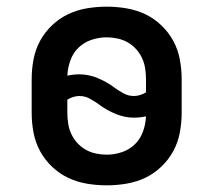

<svg xmlns="http://www.w3.org/2000/svg" viewBox="-20 -548 640 576"><path d="M300 8Q270 8 240.5 3Q211 -2 184.5 -14.5Q158 -27 136 -48Q114 -69 100 -95Q86 -121 80.5 -150.5Q75 -180 75 -210V-310Q75 -340 80.5 -369.5Q86 -399 100 -425Q114 -451 136 -472Q158 -493 184.5 -505.5Q211 -518 240.5 -523Q270 -528 300 -528Q330 -528 359.5 -523Q389 -518 415.5 -505.5Q442 -493 464 -472Q486 -451 500 -425Q514 -399 519.5 -369.5Q525 -340 525 -310V-210Q525 -180 519.5 -150.5Q514 -121 500 -95Q486 -69 464 -48Q442 -27 415.5 -14.5Q389 -2 359.5 3Q330 8 300 8ZM382 -260Q391 -260 400.5 -263Q410 -266 418 -271V-310Q418 -326 415.5 -342.5Q413 -359 406 -374Q399 -389 388 -401Q377 -413 363 -421Q349 -429 332.5 -432.5Q316 -436 300 -436Q277 -436 254.5 -428.5Q232 -421 215.5 -405Q199 -389 191 -366.5Q183 -344 182 -321Q191 -323 200 -324Q209 -325 218 -325Q246 -325 272.5 -314Q299 -303 321 -287L322 -286Q322 -286 322 -286Q322 -286 322 -286Q336 -276 350.5 -268Q365 -260 382 -260ZM300 -84Q323 -84 345.5 -91.5Q368 -99 384.5 -115Q401 -131 409 -153.5Q417 -176 418 -199Q409 -197 400 -196Q391 -195 382 -195Q354 -195 327.5 -206Q301 -217 279 -233L278 -234Q278 -234 278 -234Q278 -234 278 -234Q264 -244 249.5 -252Q235 -260 218 -260Q209 -260 199.5 -257Q190 -254 182 -249V-210Q182 -194 184.5 -177.5Q187 -161 194 -146Q201 -131 212 -119Q223 -107 237 -99Q251 -91 267.5 -87.5Q284 -84 300 -84Z"/></svg>

Font: Iosevka SS04 Semibold Extended
Style: Regular
Weight: 600
Width: 7
Monospace: yes
Designer: Belleve Invis
Foundry: Belleve Invis
Version: Version 19.0.0; ttfautohint (v1.8.4)